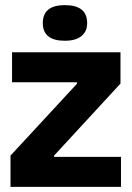

<svg xmlns="http://www.w3.org/2000/svg" viewBox="-20 -729 513 749"><path d="M21 0V-122L280 -402V-408H27V-525H450V-403L191 -122V-117H452V0ZM233 -570Q147 -570 147 -639Q147 -709 233 -709Q320 -709 320 -639Q320 -606 297.5 -588Q275 -570 233 -570Z"/></svg>

Font: Bricolage Grotesque 48pt Bricolage Grotesque 48pt Regular
Style: Bold
Weight: 700
Designer: Mathieu Triay
Foundry: Atelier Triay
Version: Version 1.000; ttfautohint (v1.8.4.7-5d5b);gftools[0.9.32]